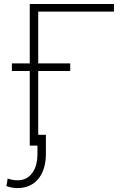

<svg xmlns="http://www.w3.org/2000/svg" viewBox="-20 -731 640 964"><path d="M552.2 -672.9V-710.9H129.4V0H171.9V-672.9ZM332.5 -374.5V-412.6H39.6V-374.5ZM210.4 -54.2H168V43.5Q168 68.8 162.4 92.5Q156.7 116.2 144.5 133.8Q132.3 152.3 113.3 163.3Q94.2 174.3 66.9 174.3Q55.7 174.3 42.7 171.9Q29.8 169.4 18.6 165.5L12.2 203.6Q25.9 208 39.3 210.7Q52.7 213.4 66.9 213.4Q104.5 213.4 132.1 199.2Q159.7 185.1 177.2 160.6Q193.8 138.2 202.1 107.7Q210.4 77.1 210.4 43.5Z"/></svg>

Font: Roboto Mono ExtraLight
Style: Regular
Weight: 250
Monospace: yes
Designer: Google
Version: Version 3.000